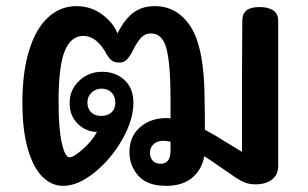

<svg xmlns="http://www.w3.org/2000/svg" viewBox="-20 -601 1004 626"><path d="M887 -534V-321V-59Q887 -31 866.5 -15.5Q846 0 814 0Q794 0 779.5 -5.5Q765 -11 750 -21L664 -80L646 -92Q638 -47 606 -21Q574 5 522 5Q460 5 431 -28Q402 -61 402 -105Q402 -156 436.5 -186Q471 -216 522 -216Q531 -216 536 -215V-278Q536 -391 523 -441.5Q510 -492 472 -492Q451 -492 436.5 -474Q422 -456 408 -426Q398 -410 390 -403.5Q382 -397 368 -397Q354 -397 345.5 -403Q337 -409 329 -422Q296 -484 252 -484Q211 -484 191 -434.5Q171 -385 171 -271Q171 -181 181.5 -134.5Q192 -88 207 -88Q220 -88 250.5 -115Q281 -142 296 -171Q261 -171 234 -197Q207 -223 207 -265Q207 -308 238 -337.5Q269 -367 313 -367Q357 -367 386 -340Q415 -313 415 -266Q415 -210 378.5 -146Q342 -82 288 -38.5Q234 5 186 5Q149 5 119 -24Q89 -53 71 -114.5Q53 -176 53 -267Q53 -366 75 -437Q97 -508 137 -544.5Q177 -581 229 -581Q277 -581 313.5 -553.5Q350 -526 363 -492Q386 -538 414.5 -559.5Q443 -581 485 -581Q559 -581 602.5 -512.5Q646 -444 647 -281Q648 -238 648 -178Q682 -160 713 -140L769 -106V-208V-348L770 -533Q770 -556 783.5 -567Q797 -578 826 -578Q855 -578 871 -567Q887 -556 887 -534ZM310 -223Q331 -223 343.5 -234.5Q356 -246 356 -266Q356 -287 343.5 -299.5Q331 -312 311 -312Q292 -312 278.5 -299Q265 -286 265 -267Q265 -247 277 -235Q289 -223 310 -223ZM536 -139Q522 -142 513 -142Q493 -142 481 -131Q469 -120 469 -103Q469 -87 478 -77Q487 -67 504 -67Q536 -67 536 -110Z"/></svg>

Font: Mali SemiBold
Style: Regular
Weight: 600
Designer: Kitiyaporn Chalermlarp | Katatrad Aksorn Co.,Ltd.
Foundry: Cadson Demak Co.,Ltd.
Version: Version 1.000; ttfautohint (v1.6)